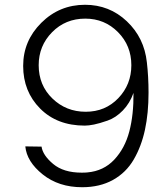

<svg xmlns="http://www.w3.org/2000/svg" viewBox="-20 -778 686 804"><path d="M324 6Q226 6 159 -47.5Q92 -101 86 -165L154 -164Q159 -128 202.5 -91.5Q246 -55 322 -55Q338 -55 346 -56Q414 -62 458.5 -109.5Q503 -157 521.5 -227.5Q540 -298 539 -389Q524 -346 494.5 -315.5Q465 -285 430.5 -273Q396 -261 373.5 -256.5Q351 -252 335 -252Q219 -252 148 -323.5Q77 -395 77 -502Q77 -607 153 -682.5Q229 -758 336 -758Q438 -758 511 -689Q584 -620 595 -517Q602 -457 602 -390Q602 -304 587 -234.5Q572 -165 540 -110Q508 -55 453 -24.5Q398 6 324 6ZM530 -505Q530 -587 474 -643.5Q418 -700 337 -700Q254 -700 198 -643Q142 -586 142 -505Q142 -421 199.5 -365.5Q257 -310 339 -310Q421 -310 475.5 -367Q530 -424 530 -505Z"/></svg>

Font: Oakes Grotesk Light
Style: Regular
Weight: 300
Designer: Samuel Oakes
Foundry: Samuel Oakes
Version: Version 1.000;PS 001.000;hotconv 1.0.88;makeotf.lib2.5.64775